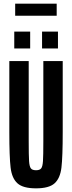

<svg xmlns="http://www.w3.org/2000/svg" viewBox="-20 -1022 394 1050"><path d="M31 -300V-688H137V-250Q137 -171 139 -141Q141 -111 149 -101Q157 -91 177 -91Q197 -91 205 -101Q213 -111 215 -141Q217 -171 217 -250V-688H323V-300Q323 -164 316 -105.5Q309 -47 278.5 -19.5Q248 8 177 8Q106 8 75.5 -19.5Q45 -47 38 -105.5Q31 -164 31 -300ZM58 -757V-849H145V-757ZM210 -757V-849H297V-757ZM63 -936V-1002H290V-936Z"/></svg>

Font: Saira Ultra Condensed
Style: Bold
Weight: 700
Width: 1
Designer: Hector Gatti with collaboration of the Omnibus-Type team
Foundry: Omnibus-Type
Version: Version 1.001; ttfautohint (v1.8)